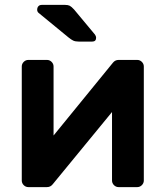

<svg xmlns="http://www.w3.org/2000/svg" viewBox="-20 -765 677 785"><path d="M69 0ZM438 -27V-307L195 -11Q186 0 172 0H96Q85 0 77 -8Q69 -16 69 -27V-493Q69 -504 77 -512Q85 -520 96 -520H172Q183 -520 191 -512Q199 -504 199 -493V-211L442 -509Q451 -520 465 -520H541Q552 -520 560 -512Q568 -504 568 -493V-27Q568 -16 560 -8Q552 0 541 0H465Q454 0 446 -8Q438 -16 438 -27ZM373 -611Q373 -595 357 -595H302Q288 -595 279.5 -599Q271 -603 260 -612L137 -713Q132 -718 132 -725Q132 -734 137 -739.5Q142 -745 151 -745H246Q258 -745 265 -741.5Q272 -738 283 -726L368 -624Q373 -617 373 -611Z"/></svg>

Font: Hezaedrus Medium
Style: Regular
Weight: 500
Designer: Hubert & Fischer
Foundry: Hubert & Fischer
Version: Version 1.10;September 3, 2019;FontCreator 11.5.0.2425 64-bi